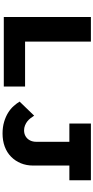

<svg xmlns="http://www.w3.org/2000/svg" viewBox="376 -1116 750 1543"><g transform="rotate(90 751.5 -345.0)"><path d="M117 0V-700H315V-171H676V0ZM1054 10Q1002 10 960 -2.5Q918 -15 886 -35Q854 -55 832.5 -79.5Q811 -104 797 -127L910 -244Q919 -230 930.5 -215Q942 -200 956 -189Q970 -178 988.5 -170.5Q1007 -163 1028 -163Q1056 -163 1077 -176Q1098 -189 1109 -211Q1120 -233 1120 -261V-527H973V-700H1429V-527H1311V-237Q1311 -182 1292.5 -137Q1274 -92 1240 -58.5Q1206 -25 1158.5 -7.5Q1111 10 1054 10Z"/></g></svg>

Font: Lexend Exa ExtraBold
Style: Regular
Weight: 800
Designer: Bonnie Shaver-Troup, Thomas Jockin
Foundry: Lexend
Version: Version 1.007